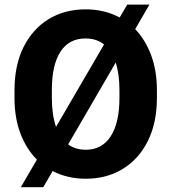

<svg xmlns="http://www.w3.org/2000/svg" viewBox="-20 -761 728 828"><path d="M656.7 -371.1V-339.4Q656.7 -231.4 617.7 -153.1Q578.6 -74.7 509.5 -32.5Q440.4 9.8 350.1 9.8Q271 9.8 207 -23.4L166.5 46.4H69.8L139.2 -72.8Q93.8 -117.7 68.1 -185.3Q42.5 -252.9 42.5 -339.4V-371.1Q42.5 -479.5 81.5 -557.9Q120.6 -636.2 189.7 -678.5Q258.8 -720.7 349.1 -720.7Q430.7 -720.7 496.1 -685.5L528.8 -741.2H624.5L563 -635.3Q606.9 -589.8 631.8 -522.9Q656.7 -456.1 656.7 -371.1ZM203.6 -339.4Q203.6 -265.1 221.7 -213.9L428.7 -569.3Q396 -595.2 349.1 -595.2Q277.8 -595.2 240.7 -538.1Q203.6 -481 203.6 -372.1ZM495.1 -339.4V-372.1Q495.1 -441.4 479 -491.2L273.9 -138.2Q305.7 -115.2 350.1 -115.2Q419.9 -115.2 457.5 -173.3Q495.1 -231.4 495.1 -339.4Z"/></svg>

Font: Vazirmatn UI ExtraBold
Style: Regular
Weight: 800
Designer: Saber Rastikerdar
Foundry: Saber Rastikerdar
Version: Version 33.003